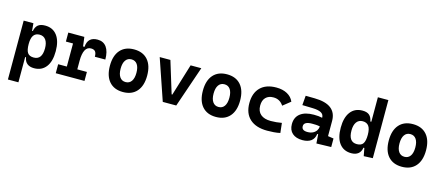

<svg xmlns="http://www.w3.org/2000/svg" viewBox="-59 -1423 5390 2338"><g transform="rotate(15 2636.5 -253.5)"><path d="M73.7 224.6V-517.6H196.3L204.6 -423.8H213.9Q223.1 -476.1 253.7 -501.7Q284.2 -527.3 343.3 -527.3Q440.4 -527.3 493.9 -457Q547.4 -386.7 547.4 -258.3Q547.4 -128.9 493.9 -59.6Q440.4 9.8 344.2 9.8Q290 9.8 257.3 -16.1Q224.6 -42 216.8 -93.8H206.1V224.6ZM206.1 -258.3Q206.1 -183.1 228.5 -148.9Q251 -114.7 307.1 -114.7Q412.1 -114.7 412.1 -258.3Q412.1 -327.1 384.8 -365Q357.4 -402.8 307.1 -402.8Q256.8 -402.8 231.4 -368.2Q206.1 -333.5 206.1 -258.3Z M857.9 -222.7V-113.3H979V0H616.7V-113.3H726.1V-404.3H636.2V-517.6H838.4L853.5 -400.9H872.1Q879.9 -527.3 1004.4 -527.3Q1078.1 -527.3 1117.4 -473.1Q1156.7 -418.9 1156.7 -316.9H1024.9Q1024.9 -362.8 1008.1 -382.8Q991.2 -402.8 954.1 -402.8Q905.8 -402.8 881.8 -356Q857.9 -309.1 857.9 -222.7Z M1464.8 9.8Q1353 9.8 1291.5 -60.5Q1230 -130.9 1230 -258.8Q1230 -387.2 1291.5 -457.3Q1353 -527.3 1464.8 -527.3Q1576.7 -527.3 1638.2 -457.3Q1699.7 -387.2 1699.7 -258.8Q1699.7 -130.9 1638.2 -60.5Q1576.7 9.8 1464.8 9.8ZM1464.8 -115.7Q1512.7 -115.7 1538.6 -153.1Q1564.5 -190.4 1564.5 -258.8Q1564.5 -327.6 1538.6 -364.7Q1512.7 -401.9 1464.8 -401.9Q1417.5 -401.9 1391.4 -364.7Q1365.2 -327.6 1365.2 -258.8Q1365.2 -190.4 1391.4 -153.1Q1417.5 -115.7 1464.8 -115.7Z M1965.8 0 1788.6 -517.6H1923.3L2046.4 -116.2H2055.2L2178.2 -517.6H2313L2135.7 0Z M2636.7 9.8Q2524.9 9.8 2463.4 -60.5Q2401.9 -130.9 2401.9 -258.8Q2401.9 -387.2 2463.4 -457.3Q2524.9 -527.3 2636.7 -527.3Q2748.5 -527.3 2810.1 -457.3Q2871.6 -387.2 2871.6 -258.8Q2871.6 -130.9 2810.1 -60.5Q2748.5 9.8 2636.7 9.8ZM2636.7 -115.7Q2684.6 -115.7 2710.4 -153.1Q2736.3 -190.4 2736.3 -258.8Q2736.3 -327.6 2710.4 -364.7Q2684.6 -401.9 2636.7 -401.9Q2589.4 -401.9 2563.2 -364.7Q2537.1 -327.6 2537.1 -258.8Q2537.1 -190.4 2563.2 -153.1Q2589.4 -115.7 2636.7 -115.7Z M3283.2 9.8Q3142.1 9.8 3064.9 -59.8Q2987.8 -129.4 2987.8 -259.8Q2987.8 -386.7 3058.1 -457Q3128.4 -527.3 3258.8 -527.3Q3338.9 -527.3 3396.2 -496.1Q3453.6 -464.8 3477.5 -407.7L3381.8 -331.5Q3336.9 -401.9 3254.9 -401.9Q3192.9 -401.9 3158 -366.2Q3123 -330.6 3123 -264.6Q3123 -191.9 3167.7 -153.8Q3212.4 -115.7 3294.9 -115.7Q3330.1 -115.7 3365 -119.1Q3399.9 -122.6 3433.1 -128.4L3446.8 -4.9Q3407.2 3.9 3365.2 6.8Q3323.2 9.8 3283.2 9.8Z M3903.8 4.9 3895.5 -109.4H3883.8Q3876.5 -49.8 3836.2 -20Q3795.9 9.8 3728.5 9.8Q3646 9.8 3600.1 -30.8Q3554.2 -71.3 3554.2 -146Q3554.2 -232.9 3614.3 -279.3Q3674.3 -325.7 3784.7 -325.7Q3816.9 -325.7 3842 -323.2Q3867.2 -320.8 3890.6 -315.4V-316.9Q3890.6 -358.4 3855.2 -377.7Q3819.8 -397 3750 -398.9L3617.7 -402.3L3627.4 -522.5L3740.2 -521Q3880.9 -519 3949.2 -465.6Q4017.6 -412.1 4017.6 -309.6V-118.2L4089.4 -107.4V0ZM3890.6 -206.5Q3862.3 -212.4 3839.4 -213.4Q3816.4 -214.4 3791 -214.4Q3688.5 -214.4 3688.5 -155.8Q3688.5 -101.6 3761.2 -101.6Q3803.2 -101.6 3831.8 -116.9Q3860.4 -132.3 3875 -156.5Q3889.6 -180.7 3890.6 -206.5Z M4343.3 9.8Q4247.1 9.8 4193.6 -59.6Q4140.1 -128.9 4140.1 -258.3Q4140.1 -386.7 4193.6 -457Q4247.1 -527.3 4344.2 -527.3Q4400.9 -527.3 4430.4 -501.7Q4460 -476.1 4468.8 -423.8H4481.4V-732.4H4613.8V0L4500.5 4.9L4481.9 -93.8H4470.7Q4462.9 -42 4430.2 -16.1Q4397.5 9.8 4343.3 9.8ZM4481.4 -258.3Q4481.4 -333.5 4456.3 -368.2Q4431.2 -402.8 4380.4 -402.8Q4330.1 -402.8 4302.7 -365Q4275.4 -327.1 4275.4 -258.3Q4275.4 -114.7 4380.4 -114.7Q4437 -114.7 4459.2 -148.9Q4481.4 -183.1 4481.4 -258.3Z M4980.5 9.8Q4868.7 9.8 4807.1 -60.5Q4745.6 -130.9 4745.6 -258.8Q4745.6 -387.2 4807.1 -457.3Q4868.7 -527.3 4980.5 -527.3Q5092.3 -527.3 5153.8 -457.3Q5215.3 -387.2 5215.3 -258.8Q5215.3 -130.9 5153.8 -60.5Q5092.3 9.8 4980.5 9.8ZM4980.5 -115.7Q5028.3 -115.7 5054.2 -153.1Q5080.1 -190.4 5080.1 -258.8Q5080.1 -327.6 5054.2 -364.7Q5028.3 -401.9 4980.5 -401.9Q4933.1 -401.9 4907 -364.7Q4880.9 -327.6 4880.9 -258.8Q4880.9 -190.4 4907 -153.1Q4933.1 -115.7 4980.5 -115.7Z"/></g></svg>

Font: Cascadia Code PL
Style: Bold
Weight: 700
Monospace: yes
Designer: Aaron Bell
Foundry: Saja Typeworks
Version: Version 2404.023; ttfautohint (v1.8.4)